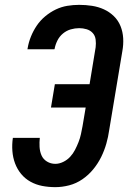

<svg xmlns="http://www.w3.org/2000/svg" viewBox="-20 -763 540 791"><path d="M208 8Q180 8 154 3Q128 -2 105.5 -14.5Q83 -27 67 -46.5Q51 -66 42 -90Q33 -114 31 -141Q29 -168 33 -195H144Q142 -177 143 -158Q144 -139 151 -123Q158 -107 173.5 -97.5Q189 -88 208 -88Q224 -88 240.5 -96Q257 -104 269 -117Q281 -130 289 -145.5Q297 -161 303.5 -177.5Q310 -194 313.5 -210.5Q317 -227 320 -243L333 -320H190L206 -416H349L374 -568Q376 -584 374 -600Q372 -616 362 -627Q352 -638 337 -642.5Q322 -647 306 -647Q289 -647 271.5 -642Q254 -637 239.5 -625Q225 -613 216.5 -596Q208 -579 205 -562L204 -560H93L94 -565Q98 -589 107.5 -612.5Q117 -636 131.5 -657.5Q146 -679 166.5 -696Q187 -713 210 -724Q233 -735 257.5 -739Q282 -743 306 -743Q333 -743 359 -739Q385 -735 408 -724.5Q431 -714 449 -696.5Q467 -679 476.5 -655.5Q486 -632 487.5 -605.5Q489 -579 484 -552L430 -228Q426 -199 418 -171Q410 -143 397 -116.5Q384 -90 364.5 -66Q345 -42 319.5 -24.5Q294 -7 265 0.5Q236 8 208 8Z"/></svg>

Font: Iosevka Curly
Style: Bold Italic
Weight: 700
Italic angle: -9°
Monospace: yes
Designer: Belleve Invis
Foundry: Belleve Invis
Version: Version 22.1.2; ttfautohint (v1.8.4)